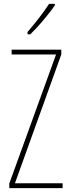

<svg xmlns="http://www.w3.org/2000/svg" viewBox="-20 -970 363 990"><path d="M263 -943V-950H233C199 -898 167 -858 122 -805V-793H136C175 -830 230 -894 263 -943ZM303 0V-25H57L296 -689V-714H40V-689H269L28 -24V0Z"/></svg>

Font: Noto Sans Arabic UI XCn Th
Style: Regular
Weight: 100
Width: 2
Designer: Monotype Design Team, Nadine Chahine and Nizar Qandah
Foundry: Monotype Imaging Inc.
Version: Version 2.010